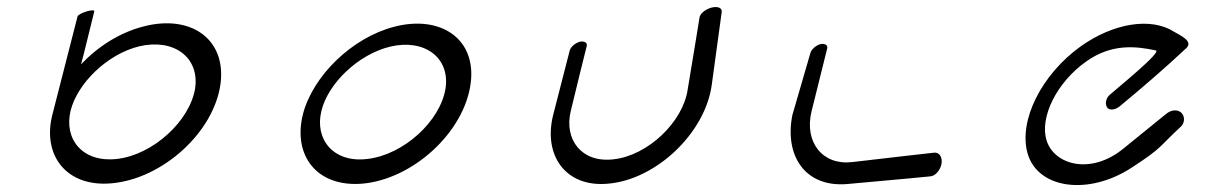

<svg xmlns="http://www.w3.org/2000/svg" viewBox="-20 -507 3533 552"><path d="M203 -460 131 -179C100 -61 171 32 301 20C447 7 595 -126 614 -266C631 -397 526 -466 393 -431C325 -414 261 -373 213 -322C219 -342 246 -455 251 -474C253 -484 206 -469 203 -460ZM541 -253C526 -160 421 -62 316 -50C218 -39 163 -106 183 -189C203 -268 289 -352 381 -374C480 -397 554 -342 541 -253Z M904 -188C923 -267 1010 -351 1102 -373C1200 -396 1274 -342 1261 -253C1246 -159 1141 -62 1036 -50C939 -38 884 -106 904 -188ZM851 -179C821 -60 891 32 1022 21C1167 8 1314 -126 1333 -266C1351 -396 1246 -465 1113 -430C993 -399 880 -290 851 -179Z M2055 -473C2056 -484 2044 -490 2025 -485C2007 -480 1992 -467 1991 -456C1991 -456 1972 -338 1957 -249C1943 -156 1843 -60 1744 -49C1652 -38 1601 -106 1621 -188C1640 -268 1667 -375 1667 -375C1669 -384 1660 -390 1647 -387C1633 -383 1621 -372 1618 -362C1618 -362 1600 -291 1571 -179C1540 -61 1606 33 1729 21C1866 9 2006 -123 2026 -261C2044 -391 2055 -473 2055 -473Z M2358 -367C2361 -377 2352 -383 2338 -380C2325 -376 2313 -365 2310 -355L2258 -176C2235 -60 2294 33 2417 22C2554 10 2655 0 2655 0C2669 -1 2684 -18 2687 -37C2690 -57 2679 -70 2665 -68C2665 -68 2522 -52 2430 -41C2345 -31 2292 -98 2313 -186C2334 -271 2358 -367 2358 -367Z M3376 -144C3387 -155 3387 -175 3374 -185C3360 -194 3344 -189 3332 -179L3210 -80C3116 -3 3011 -33 2989 -103C2968 -169 3018 -271 3104 -331C3175 -381 3243 -375 3303 -362C3321 -358 3195 -256 3170 -234C3160 -225 3156 -209 3163 -198C3171 -187 3190 -193 3200 -202C3264 -255 3328 -310 3390 -368C3413 -389 3371 -406 3355 -416C3289 -458 3181 -441 3086 -373C2975 -293 2908 -161 2934 -67C2963 37 3111 56 3235 -26C3324 -84 3309 -82 3376 -144Z"/></svg>

Font: Hi. Perspective
Style: Perspective
Weight: 400
Designer: Mew Too, Robert Jablonski
Foundry: Cannot Into Space Fonts
Version: Version 1.996